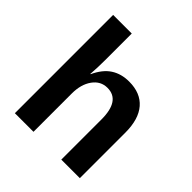

<svg xmlns="http://www.w3.org/2000/svg" viewBox="-195 -863 1001 1001"><g transform="rotate(45 305.5 -362.5)"><path d="M205.1 -422.9Q232.9 -483.4 274.9 -510.7Q316.9 -538.1 375 -538.1Q459 -538.1 503.9 -486.3Q548.8 -434.6 548.8 -335V0H412.1V-295.9Q412.1 -435.1 317.9 -435.1Q268.1 -435.1 237.5 -392.3Q207 -349.6 207 -282.7V0H69.8V-724.6H207V-526.9Q207 -473.6 203.1 -422.9Z"/></g></svg>

Font: Arial
Style: Bold
Weight: 700
Designer: Steve Matteson
Foundry: Ascender Corporation
Version: Version 2.00.3